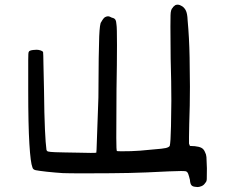

<svg xmlns="http://www.w3.org/2000/svg" viewBox="-20 -629 987 807"><path d="M98.6 -250V-375Q98.6 -408.2 100.6 -410.2Q101.6 -414.1 106.4 -416Q111.3 -418 119.1 -418.9Q127 -419.9 133.8 -419.9Q140.6 -419.9 149.4 -417.5Q158.2 -415 161.1 -410.2Q162.1 -404.3 162.6 -359.4Q163.1 -314.5 165 -250Q166 -147.5 168.9 -85Q171.9 -22.5 174.8 -3.9Q174.8 5.9 182.1 7.8Q189.5 9.8 211.9 10.7Q224.6 10.7 251.5 11.7Q278.3 12.7 308.6 12.7Q339.8 13.7 361.3 13.7Q382.8 13.7 384.8 12.7Q385.7 12.7 387.2 -38.6Q388.7 -89.8 393.6 -218.8Q394.5 -420.9 397 -476.1Q399.4 -531.2 405.3 -536.1Q415 -553.7 421.9 -557.1Q428.7 -560.5 433.6 -560.5Q440.4 -560.5 450.2 -554.7Q460.9 -552.7 464.8 -546.4Q468.8 -540 469.7 -524.4Q471.7 -514.6 471.7 -439.5Q471.7 -364.3 469.7 -253.9Q468.8 -105.5 468.8 -49.8Q468.8 5.9 471.7 5.9Q473.6 6.8 493.2 6.8Q502.9 6.8 530.8 6.3Q558.6 5.9 626 -1Q664.1 -3.9 676.8 -6.8Q689.5 -9.8 693.4 -15.6Q697.3 -30.3 698.7 -98.1Q700.2 -166 700.2 -205.1Q700.2 -283.2 697.3 -381.8Q696.3 -470.7 696.3 -516.6Q696.3 -540 696.8 -564.9Q697.3 -589.8 706.1 -596.7Q707 -599.6 710.4 -602.1Q713.9 -604.5 716.8 -607.4Q721.7 -609.4 726.6 -609.4Q727.5 -609.4 731.4 -608.9Q735.4 -608.4 742.2 -604.5Q752.9 -599.6 760.3 -586.4Q767.6 -573.2 768.6 -543.9Q775.4 -470.7 776.9 -388.2Q778.3 -305.7 778.3 -264.6Q778.3 -184.6 775.4 -108.4Q774.4 -77.1 774.4 -53.7V-25.4L778.3 -15.6L798.8 -14.6Q817.4 -12.7 827.1 -7.3Q836.9 -2 841.8 10.7Q846.7 19.5 847.7 31.2Q848.6 43 849.6 78.1Q849.6 112.3 849.1 123.5Q848.6 134.8 842.8 139.6Q836.9 149.4 827.1 153.3Q817.4 157.2 810.5 157.2Q805.7 157.2 800.8 156.2Q789.1 155.3 784.2 148.9Q779.3 142.6 778.3 127Q774.4 110.4 771 101.6Q767.6 92.8 760.7 90.8Q754.9 89.8 740.2 89.8Q725.6 89.8 689.5 91.3Q653.3 92.8 595.7 95.7Q526.4 98.6 444.8 99.1Q363.3 99.6 332 99.6Q269.5 99.6 244.1 98.6Q230.5 97.7 212.4 96.2Q194.3 94.7 176.8 92.8Q142.6 88.9 130.4 86.4Q118.2 84 116.2 74.2Q108.4 55.7 103.5 -23.9Q98.6 -103.5 98.6 -250Z"/></svg>

Font: JasonHandwriting4
Style: Regular
Weight: 400
Version: Version 1.01.21